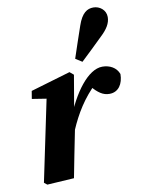

<svg xmlns="http://www.w3.org/2000/svg" viewBox="-88 -843 675 912"><g transform="rotate(-10 249.5 -387.5)"><path d="M239 -224.3C270.7 -297.7 310.5 -365.6 379.7 -431.1L331.9 -432L346.7 -415.9C377.4 -382.6 398.9 -365.2 431.5 -365.2C475.3 -365.2 498.3 -401.9 498.6 -449.1C486.8 -481.9 454.8 -498.5 419.6 -498.5C350.1 -498.5 276.5 -398.2 230.3 -275.9L239 -224.3ZM51 -3.6 65.4 8 195.3 0C209 -72.4 223.2 -142.9 237.5 -214.3L255.1 -302.9L250.7 -309.5L280.5 -484.2L261.7 -500L69.6 -443.2L63.4 -405.6L189.9 -385.6L136.9 -414.7L51 -3.6ZM299.4 -557.7 331.1 -537.6C366.8 -571.9 402.9 -605.2 437.8 -640.2C469 -669.3 486.2 -696.3 486.2 -726.4C486.2 -761 456.3 -782.8 426.6 -782.8C396.7 -782.8 370.6 -767.5 350.6 -709.1C332.8 -658.8 316.5 -607.9 299.4 -557.7Z"/></g></svg>

Font: Source Serif Variable
Style: Italic
Weight: 389
Italic angle: -12°
Designer: Frank Grießhammer
Foundry: Adobe Systems Incorporated
Version: Version 3.001;hotconv 1.0.111;makeotfexe 2.5.65597